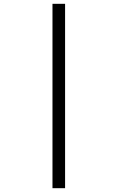

<svg xmlns="http://www.w3.org/2000/svg" viewBox="-20 -843 616 1006"><path d="M255 143H321V-823H255Z"/></svg>

Font: Iosevka Sparkle Light
Style: Regular
Weight: 300
Designer: Belleve Invis
Foundry: Belleve Invis
Version: Version 4.5.0; ttfautohint (v1.8.3)